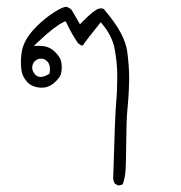

<svg xmlns="http://www.w3.org/2000/svg" viewBox="-20 -249 540 574"><path d="M333 305.2Q333.5 305.2 335 305.2Q336.4 305.2 338.9 304.7Q343.8 304.2 347.2 301.3Q354 281.7 355.5 258.3Q356.9 234.9 357.4 172.4Q357.9 109.9 360.8 79.6Q363.8 49.3 365 23.2Q366.2 -2.9 366.2 -13.2Q366.2 -48.3 360.8 -91.8Q354.5 -146.5 294.9 -216.3L292 -220.2Q288.1 -224.1 282.2 -224.1Q279.3 -224.1 275.4 -223.1Q269 -221.2 257.3 -212.4Q244.1 -202.1 226.1 -183.6L219.2 -176.3L194.3 -219.2Q184.6 -228.5 176.8 -228.5Q175.3 -228.5 173.8 -228Q162.1 -225.6 139.6 -210.9Q113.8 -194.3 88.9 -169.4Q69.3 -149.9 57.9 -129.9Q46.4 -109.9 43.9 -86.4Q42.5 -73.7 42.5 -62.5Q42.5 -51.3 43.9 -41Q45.9 -21.5 59.6 -5.9Q72.3 9.8 97.2 12.7Q101.1 13.2 104.5 13.2Q125 13.2 141.1 -0.5Q161.1 -17.6 163.1 -32.2Q164.6 -40.5 164.6 -48.3Q164.6 -56.2 163.1 -64Q161.1 -77.6 143.6 -94.7Q126 -111.8 99.6 -111.8H81.1L94.7 -124.5Q142.1 -169.4 169.4 -182.6L176.3 -185.5Q187.5 -162.1 195.8 -147.7Q204.1 -133.3 212.4 -121.1Q221.2 -112.8 225.6 -112.8Q227.1 -112.8 228 -113.8L229 -115.2Q238.3 -129.4 281.2 -182.6L286.6 -175.8Q315.4 -142.1 323 -101.6Q330.6 -61 330.6 -19.5Q330.6 22 327.1 60.1Q323.7 98.1 318.8 271Q318.4 275.9 318.4 278.6Q318.4 281.2 318.4 284.2Q318.8 292.5 323.7 300.3ZM125 -26.9Q111.3 -19 101.8 -19Q92.3 -19 85.9 -25.4Q76.2 -35.6 76.2 -46.9Q76.2 -50.8 77.9 -56.4Q79.6 -62 84.5 -66.7Q89.4 -71.3 96.7 -73.2Q99.6 -73.7 103 -73.7Q113.3 -73.7 121.3 -65.4Q129.4 -57.1 129.4 -42.5Q129.4 -37.6 127.9 -28.8Z"/></svg>

Font: Bakudai
Style: ExtraLight
Weight: 200
Version: Version 1.48